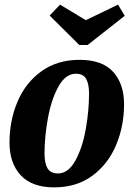

<svg xmlns="http://www.w3.org/2000/svg" viewBox="-20 -788 577 828"><path d="M515 -339Q515 -244 480.5 -162Q446 -80 378 -30Q310 20 214 20Q117 20 69 -32.5Q21 -85 21 -173Q21 -268 55.5 -349.5Q90 -431 158.5 -480.5Q227 -530 323 -530Q421 -530 468 -478Q515 -426 515 -339ZM172 -125Q172 -84 185 -62Q198 -40 230 -40Q274 -40 304.5 -94.5Q335 -149 349.5 -229Q364 -309 364 -385Q364 -426 351.5 -448Q339 -470 307 -470Q263 -470 232.5 -415.5Q202 -361 187 -280.5Q172 -200 172 -125ZM489 -768 518 -720 358 -594H322L194 -721L239 -768L350 -701Z"/></svg>

Font: Sansita
Style: Bold Italic
Weight: 700
Italic angle: -11°
Designer: Pablo Cosgaya
Foundry: Omnibus-Type
Version: Version 1.006